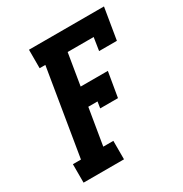

<svg xmlns="http://www.w3.org/2000/svg" viewBox="-171 -863 942 991"><g transform="rotate(-30 300.0 -367.5)"><path d="M42 0V-110H90L175 -625H141V-735H588L557 -548H451L463 -625H308L277 -437H439L414 -289H308L314 -327H259L223 -110H283V0Z"/></g></svg>

Font: Iosevka Slab XBdEx
Style: Italic
Weight: 800
Width: 7
Italic angle: -9°
Monospace: yes
Designer: Belleve Invis
Foundry: Belleve Invis
Version: Version 11.1.1; ttfautohint (v1.8.3)